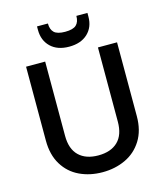

<svg xmlns="http://www.w3.org/2000/svg" viewBox="-131 -1001 951 1107"><g transform="rotate(-15 345.0 -448.0)"><path d="M188 -695V-252Q188 -173 229.5 -133Q271 -93 345 -93Q420 -93 461.5 -133Q503 -173 503 -252V-695H617V-254Q617 -169 580 -110Q543 -51 481 -22Q419 7 344 7Q269 7 207.5 -22Q146 -51 110 -110Q74 -169 74 -254V-695ZM496 -881Q496 -818 455.5 -780Q415 -742 345 -742Q275 -742 235 -780.5Q195 -819 195 -882V-903H260Q260 -867 279 -849Q298 -831 345 -831Q392 -831 411 -849Q430 -867 430 -903H496Z"/></g></svg>

Font: Poppins-Tabular Medium
Style: Regular
Weight: 500
Designer: Ninad Kale (Devanagari), Jonny Pinhorn (Latin)
Foundry: Indian Type Foundry
Version: Version 4.004